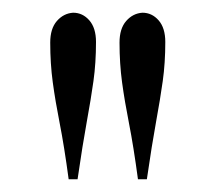

<svg xmlns="http://www.w3.org/2000/svg" viewBox="-20 -750 338 302"><path d="M95 -730Q110 -730 120.5 -718Q131 -706 131 -684Q131 -651 127 -622.5Q123 -594 116.5 -558.5Q110 -523 102 -468H88Q81 -520 74 -555.5Q67 -591 63 -620.5Q59 -650 59 -683Q59 -705 69.5 -717Q80 -729 95 -730ZM204 -730Q219 -730 229.5 -718Q240 -706 240 -684Q240 -651 236 -622.5Q232 -594 225.5 -558.5Q219 -523 211 -468H197Q190 -520 183 -555.5Q176 -591 172 -620.5Q168 -650 168 -683Q168 -705 178.5 -717Q189 -729 204 -730Z"/></svg>

Font: Playfair Display
Style: Regular
Weight: 400
Designer: Claus Eggers Sørensen
Foundry: Claus Eggers Sørensen
Version: Version 1.203